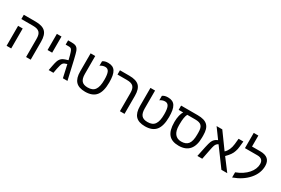

<svg xmlns="http://www.w3.org/2000/svg" viewBox="94 -2017 4743 3243"><g transform="rotate(30 2465.5 -395.5)"><path d="M174 0H84V-389H174ZM554 0H464V-352Q464 -397 455.5 -428Q447 -459 427.5 -478.5Q408 -498 377.5 -507Q347 -516 302 -516H74V-599H303Q438 -599 496 -541Q554 -484 554 -351Z M719 -599H809V-284H719Z M1001 -599Q1049 -599 1074.5 -591.5Q1100 -584 1116 -567Q1134 -549 1147 -516Q1160 -481 1186 -372L1271 0H1182L1127 -246Q1096 -237 1078 -228.5Q1060 -220 1049 -204Q1038 -188 1030.5 -161Q1023 -134 1013 -88L997 0H905L922 -89Q928 -121 933.5 -144.5Q939 -168 945 -186Q951 -204 957.5 -217Q964 -230 973 -241Q992 -265 1017 -278Q1042 -292 1112 -312Q1099 -364 1090 -399Q1081 -434 1074 -452Q1062 -488 1047 -502Q1032 -516 1004 -516H938V-599Z M1619 10Q1493 10 1435 -52.5Q1377 -115 1377 -246V-599H1467V-249Q1467 -158 1503 -116Q1539 -74 1620 -74Q1668 -74 1702.5 -88Q1737 -102 1759 -133Q1781 -164 1791.5 -212Q1802 -260 1802 -329Q1802 -432 1780.5 -478.5Q1759 -525 1707 -525Q1658 -525 1611 -493V-579Q1648 -609 1716 -609Q1765 -609 1799.5 -593Q1834 -577 1855.5 -543Q1877 -509 1886.5 -456Q1896 -403 1896 -329Q1896 -154 1829 -72Q1762 10 1619 10Z M2384 0H2294V-352Q2294 -397 2285.5 -428Q2277 -459 2258 -478.5Q2239 -498 2208 -507Q2177 -516 2132 -516H1949V-599H2133Q2268 -599 2326 -541Q2384 -484 2384 -351Z M2786 10Q2660 10 2602 -52.5Q2544 -115 2544 -246V-599H2634V-249Q2634 -158 2670 -116Q2706 -74 2787 -74Q2835 -74 2869.5 -88Q2904 -102 2926 -133Q2948 -164 2958.5 -212Q2969 -260 2969 -329Q2969 -432 2947.5 -478.5Q2926 -525 2874 -525Q2825 -525 2778 -493V-579Q2815 -609 2883 -609Q2932 -609 2966.5 -593Q3001 -577 3022.5 -543Q3044 -509 3053.5 -456Q3063 -403 3063 -329Q3063 -154 2996 -72Q2929 10 2786 10Z M3182 -314Q3182 -371 3196 -432Q3211 -491 3230 -516H3142V-599H3466Q3533 -599 3581 -585Q3629 -571 3659.5 -541Q3690 -511 3704 -464Q3718 -417 3718 -351V-308Q3718 -151 3648.5 -70.5Q3579 10 3443 10Q3308 10 3245 -65Q3182 -140 3182 -297ZM3310 -516Q3277 -457 3277 -318V-292Q3277 -184 3320.5 -128.5Q3364 -73 3445 -73Q3538 -73 3580 -128.5Q3622 -184 3622 -309V-352Q3622 -397 3614 -428.5Q3606 -460 3587.5 -479.5Q3569 -499 3539 -507.5Q3509 -516 3465 -516Z M3834 -599H3945L4165 -296Q4238 -363 4252 -490L4263 -599H4356L4345 -492Q4341 -442 4325 -398Q4318 -377 4309 -358Q4300 -339 4286.5 -319.5Q4273 -300 4255 -279Q4237 -258 4212 -233L4388 0H4274L4016 -350Q3994 -339 3982 -324Q3969 -310 3960 -284Q3951 -258 3939 -197L3900 0H3805L3846 -195Q3864 -277 3878 -313Q3893 -348 3915.5 -369.5Q3938 -391 3975 -406Z M4495 -79Q4565 -105 4620.5 -142Q4676 -179 4714 -222.5Q4752 -266 4772 -313.5Q4792 -361 4792 -409Q4792 -516 4678 -516H4435V-813H4525V-599H4687Q4883 -599 4883 -425Q4883 -282 4778 -162Q4673 -42 4495 22Z"/></g></svg>

Font: Libra Sans
Style: Regular
Weight: 400
Foundry: Context Ltd
Version: Version 1.000; ttfautohint (v1.3)